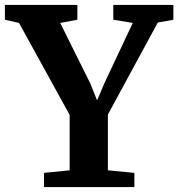

<svg xmlns="http://www.w3.org/2000/svg" viewBox="-39 -763 727 783"><path d="M245 -68.5V-294.5L38.5 -669.5L-19 -682.5V-743H276.5V-682.5L206.5 -669.5L329.5 -422L357 -353.5L386 -422L502.5 -669.5L423 -682.5V-743H668V-682.5L604.5 -671L401 -296V-68.5L509 -58V0H140.5V-58Z"/></svg>

Font: Merriweather 24pt
Style: Bold
Weight: 700
Designer: Eben Sorkin
Foundry: Eben Sorkin
Version: Version 2.100